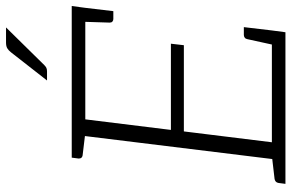

<svg xmlns="http://www.w3.org/2000/svg" viewBox="-185 -782 967 637"><g transform="rotate(-90 298.5 -463.5)"><path d="M84 0 171 -709H597L591 -664H221L186 -380H472L467 -337H181L145 -45H516L510 0ZM466 -30 487 -126Q488 -132 492 -135Q496 -138 501 -138H527L516 -45ZM545 -679 591 -664 580 -571H554Q549 -571 545.5 -574Q542 -577 542 -583ZM188 -709 176 -664 101 -673Q96 -674 93.5 -677Q91 -680 91 -686L94 -709ZM7 0 10 -23Q11 -29 14.5 -32Q18 -35 23 -36L100 -45L101 0ZM476 -927H526L401 -800Q396 -795 391.5 -793Q387 -791 380 -791H350L443 -910Q450 -919 457 -923Q464 -927 476 -927Z"/></g></svg>

Font: Aleo Light
Style: Italic
Weight: 300
Italic angle: -7°
Designer: Alessio Laiso
Foundry: Alessio Laiso
Version: Version 2.001;gftools[0.9.29]